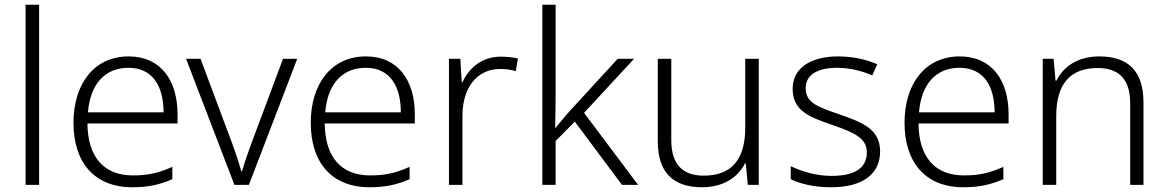

<svg xmlns="http://www.w3.org/2000/svg" viewBox="-20 -780 4927 810"><path d="M145 0V-760H88V0Z M523 -542C375 -542 290 -424 290 -262C290 -95 378 10 538 10C606 10 654 -1 707 -24V-76C648 -50 606 -40 540 -40C418 -40 350 -118 349 -259H729V-298C729 -440 659 -542 523 -542ZM522 -494C623 -494 670 -418 670 -306H351C361 -427 424 -494 522 -494Z M969 0H1030L1234 -532H1174L1042 -179C1026 -136 1010 -90 1001 -57H998C989 -90 974 -136 958 -179L826 -532H765Z M1524 -542C1376 -542 1291 -424 1291 -262C1291 -95 1379 10 1539 10C1607 10 1655 -1 1708 -24V-76C1649 -50 1607 -40 1541 -40C1419 -40 1351 -118 1350 -259H1730V-298C1730 -440 1660 -542 1524 -542ZM1523 -494C1624 -494 1671 -418 1671 -306H1352C1362 -427 1425 -494 1523 -494Z M2093 -541C2013 -541 1958 -493 1931 -433H1928L1922 -532H1874V0H1931V-292C1931 -411 1993 -489 2090 -489C2114 -489 2135 -486 2156 -480L2165 -533C2144 -538 2119 -541 2093 -541Z M2324 -374V-760H2268V0H2324V-185L2405 -267L2604 0H2672L2444 -304L2655 -532H2586L2384 -312C2364 -290 2341 -261 2323 -240H2322C2323 -284 2324 -332 2324 -374Z M3181 -532H3124V-242C3124 -107 3066 -39 2949 -39C2859 -39 2812 -87 2812 -189V-532H2755V-184C2755 -53 2819 10 2942 10C3033 10 3094 -33 3123 -91H3126L3135 0H3181Z M3693 -141C3693 -235 3618 -264 3523 -297C3431 -329 3379 -345 3379 -408C3379 -464 3428 -494 3512 -494C3565 -494 3619 -480 3660 -462L3681 -509C3635 -529 3579 -542 3515 -542C3399 -542 3324 -492 3324 -406C3324 -313 3392 -287 3491 -253C3587 -220 3637 -196 3637 -137C3637 -76 3593 -38 3488 -38C3425 -38 3363 -56 3316 -79V-24C3355 -5 3413 10 3487 10C3618 10 3693 -45 3693 -141Z M4029 -542C3881 -542 3796 -424 3796 -262C3796 -95 3884 10 4044 10C4112 10 4160 -1 4213 -24V-76C4154 -50 4112 -40 4046 -40C3924 -40 3856 -118 3855 -259H4235V-298C4235 -440 4165 -542 4029 -542ZM4028 -494C4129 -494 4176 -418 4176 -306H3857C3867 -427 3930 -494 4028 -494Z M4617 -542C4527 -542 4466 -499 4437 -440H4433L4425 -532H4379V0H4436V-290C4436 -425 4494 -493 4611 -493C4700 -493 4748 -446 4748 -344V0H4804V-348C4804 -482 4738 -542 4617 -542Z"/></svg>

Font: Noto Sans Sinhala UI Light
Style: Regular
Weight: 300
Designer: Jelle Bosma - Monotype Design Team
Foundry: Monotype Imaging Inc.
Version: Version 2.006